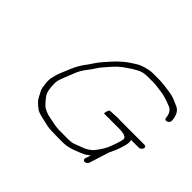

<svg xmlns="http://www.w3.org/2000/svg" viewBox="-122 -783 948 948"><g transform="rotate(45 352.0 -309.0)"><path d="M610.6 -192C613.1 -198 615.4 -204 617.3 -210L623.9 -231C630.5 -251.9 631.8 -267.5 627.8 -278H681.8C685.8 -278 689.8 -279.5 693.7 -282.5C697.7 -285.5 700.3 -289.2 701.7 -293.5C703.1 -297.8 702.7 -301.3 700.5 -304C698.4 -306.7 695.3 -308 691.3 -308H528.8C523 -308 515.2 -308.3 505.4 -309L451.9 -306C450.3 -306 448.2 -303.5 445.8 -298.5C443.4 -293.5 441.8 -288.5 441.1 -283.5C440.3 -278.5 440.8 -276 442.4 -276H544.9C576.3 -276 591.9 -271 597.9 -261C600.3 -257 599 -247 593.9 -231L587.3 -210C585.6 -204.7 583.6 -199.3 581.2 -194C573.2 -168.7 557.2 -141.3 533.2 -112C518.5 -98 502.1 -88.2 486.1 -82.5C479.6 -80.2 472.5 -77.5 464.9 -74.5C457.2 -71.5 449.4 -68.5 441.4 -65.5C433.3 -62.5 423.5 -61 411.8 -61H352.5C332.9 -61 314.3 -63 296.9 -67C291 -68.3 281.4 -70.2 268 -72.7C254.6 -75.2 244.2 -78.3 236.6 -82C231.2 -84.7 225.6 -87.3 219.8 -90C206.9 -99.5 194.4 -113.4 180.4 -131.8C172.4 -142.3 167.5 -155.3 165.8 -171C165.3 -175.7 164.7 -180.7 164 -186C163.4 -191.3 163.1 -197.3 163.2 -204C161.6 -216.7 165.7 -234.7 175.3 -258C178.1 -264.7 181.3 -272.5 184.8 -281.5C188.3 -290.5 193.3 -303.2 199.8 -319.4C206.3 -335.7 218.4 -355.1 236.2 -377.5C241.8 -384.5 247.9 -393.5 254.8 -404.5C261.6 -415.5 270.1 -426.7 280.4 -438C290.6 -449.3 299.9 -459.8 308.1 -469.5C316.3 -479.1 328.7 -490.6 345.9 -504C358.6 -512.7 370.9 -521 382.6 -529C394.9 -536.3 403.6 -541.3 408.6 -544C424.9 -552.7 442.1 -557 460.2 -557H500.2C512.1 -557 523.7 -556.2 535 -554.5C541.8 -553.5 553.8 -551.8 570.9 -549.5C588.1 -547.2 612.9 -539.3 645.4 -526C662.7 -516.9 671.1 -500.2 672.5 -476C675 -467.4 680.7 -464.9 689.7 -468.5C701 -473 705.4 -482.2 702.9 -496C699.2 -524.9 687.9 -543.9 668.9 -553C661.2 -556.3 649.6 -561.2 635.2 -567.6C620.8 -574 599.1 -578.8 570 -582C563.9 -582.7 556.1 -583.7 546.6 -585C537 -586.3 524.7 -587 509.7 -587H469.7C457.2 -587 443.4 -584.8 428.3 -580.5C413.1 -576.2 401.9 -572.2 394.5 -568.5C387 -564.8 370 -554.5 345.4 -537.5C323 -520.5 302.5 -501.5 283.8 -480.5C277.6 -473.5 269 -463.8 258.1 -451.5C247.2 -439.2 238.2 -427.3 230.9 -416C223.6 -404.7 217.6 -395.7 212.8 -389C202.1 -376.5 190.6 -358.8 178.4 -335.9C174.1 -327.8 163.3 -302.5 146 -260C141.8 -249.7 137.7 -235.7 133.7 -218C130.7 -204.9 130.5 -190.4 132.9 -174.5C133.8 -168.8 134.5 -163.2 135 -157.5C135.6 -151.8 137.4 -144.7 140.7 -136C144.6 -129.3 147.8 -123.2 150.3 -117.5C152.9 -111.8 156.9 -104.5 162.4 -95.6C168 -86.7 180.9 -74.7 201.3 -59.4C212.3 -53 230.5 -47.4 256 -42.5C264.6 -40.8 274.5 -38.5 285.6 -35.5C296.8 -32.5 321.7 -31 360.4 -31H402.3C422.8 -31 446.9 -36.7 474.6 -48C482.7 -51.3 490.3 -54.3 497.4 -57C504.5 -59.7 511.3 -62.7 517.7 -66C524.5 -70.7 530.9 -75.3 537.1 -80C538.2 -81.3 539.6 -82.7 541.4 -84L531.9 -54C530.6 -50 531 -46.5 533 -43.5C535.1 -40.5 538.1 -39 542.1 -39C546.1 -39 550.1 -40.5 554 -43.5C558 -46.5 560.6 -50 561.9 -54L594.2 -156Z"/></g></svg>

Font: Proton
Style: ExBdExtSuIt
Weight: 500
Version: Version 1.017